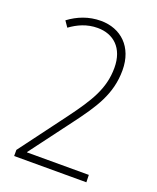

<svg xmlns="http://www.w3.org/2000/svg" viewBox="-136 -806 726 887"><g transform="rotate(20 227.5 -362.0)"><path d="M42 0H397L396 -36H92V-38L244 -241C321 -344 377 -425 377 -543C377 -658 304 -724 206 -724C146 -724 94 -703 50 -670L70 -641C107 -668 150 -688 203 -688C280 -688 338 -639 338 -541C338 -438 291 -365 212 -258L42 -30Z"/></g></svg>

Font: Noto Sans Tamil Condensed ExtraLight
Style: Regular
Weight: 200
Width: 3
Designer: Jelle Bosma - Monotype Design Team
Foundry: Monotype Imaging Inc.
Version: Version 2.004